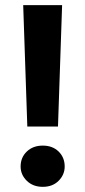

<svg xmlns="http://www.w3.org/2000/svg" viewBox="-20 -720 331 745"><path d="M86 -229 70 -700H221L205 -229ZM146 5Q108 5 84 -18.5Q60 -42 60 -74Q60 -109 84 -132Q108 -155 146 -155Q184 -155 207.5 -132Q231 -109 231 -74Q231 -42 207.5 -18.5Q184 5 146 5Z"/></svg>

Font: DM Sans 28pt ExtraBold
Style: Regular
Weight: 800
Version: Version 4.004;gftools[0.9.30]